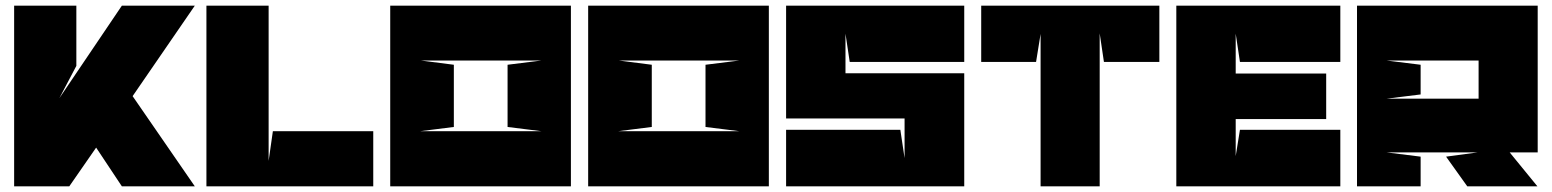

<svg xmlns="http://www.w3.org/2000/svg" viewBox="-20 -659 5488 679"><path d="M669 -639H411L190 -312L250 -426V-639H30V0H225L320 -137L411 0H669L449 -319Z M945 -195 930 -90V-639H710V0H1300V-195H945Z M1468 -445H1895L1775 -430V-210L1895 -195H1466L1585 -210V-430L1468 -445ZM1999 0V-639H1360V0H1999Z M2168 -445H2595L2475 -430V-210L2595 -195H2166L2285 -210V-430L2168 -445ZM2699 0V-639H2060V0H2699Z M2760 -639V-240H3179V-100L3164 -200H2760V0H3390V-400H2970V-540L2985 -440H3390V-639H2760Z M3660 0H3869V-541L3884 -440H4080V-639H3450V-440H3644L3660 -539V0Z M4350 -107V-238H4670V-399H4350V-540L4365 -440H4720V-639H4140V0H4720V-200H4365Z M5209 -445V-310H4883L5004 -325V-430L4883 -445H5209ZM5205 -120 5094 -105 5169 0H5417L5319 -120H5418V-639C5208 -639 4989 -639 4779 -639V0H5004V-105L4884 -120H5205Z"/></svg>

Font: Banana Brick
Style: Regular
Weight: 400
Designer: artmaker
Foundry: artmaker
Version: Version 4.000 2011 initial release